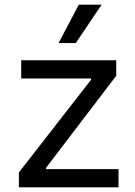

<svg xmlns="http://www.w3.org/2000/svg" viewBox="-20 -804 581 824"><path d="M61.1 0H488.6V-78.1H177.6V-83.8L478.7 -478.7V-545.5H71V-467.3H370.7V-461.6L61.1 -63.9ZM231.5 -619.3H305.4L416.2 -784.1H318.2Z"/></svg>

Font: Magic Ui Pro
Style: Regular
Weight: 400
Designer: Stefan Endress, Andreas Faust
Version: Version 1.000;FEAKit 1.0